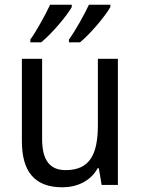

<svg xmlns="http://www.w3.org/2000/svg" viewBox="-20 -786 599 816"><path d="M449 -756V-766H358C340 -727 302 -658 273 -618V-606H320C363 -641 428 -718 449 -756ZM285 -756V-766H193C174 -725 138 -659 109 -618V-606H155C201 -644 263 -717 285 -756ZM481 -536H396V-255C396 -129 361 -63 259 -63C191 -63 159 -106 159 -195V-536H73V-186C73 -56 128 10 245 10C307 10 365 -16 395 -71H400L412 0H481Z"/></svg>

Font: Noto Sans Bengali UI SemiCondensed
Style: Regular
Weight: 400
Width: 4
Designer: Jelle Bosma - Monotype Design Team
Foundry: Monotype Imaging Inc.
Version: Version 2.003